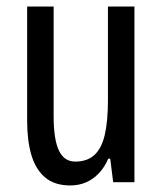

<svg xmlns="http://www.w3.org/2000/svg" viewBox="-20 -557 496 587"><path d="M391 -537V0H326L317 -72H311Q300 -46 282.5 -27.5Q265 -9 243 0.5Q221 10 195 10Q147 10 118 -14.5Q89 -39 76 -83Q63 -127 63 -187V-537H144V-202Q144 -131 160 -97Q176 -63 210 -63Q247 -63 269 -83.5Q291 -104 300.5 -145.5Q310 -187 310 -251V-537Z"/></svg>

Font: Noto Sans Arabic ExtraCondensed
Style: Regular
Weight: 400
Width: 2
Designer: Monotype Design Team, Nadine Chahine, Nizar Qandah and Khaled Hosny
Foundry: Monotype Imaging Inc.
Version: Version 2.012